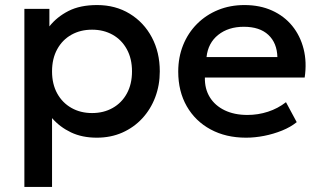

<svg xmlns="http://www.w3.org/2000/svg" viewBox="-20 -530 1264 760"><path d="M76.5 210V-495H175.5V-425.5Q205 -463 251 -486.5Q297 -510 364.5 -510Q437 -510 493.2 -475.8Q549.5 -441.5 581 -382.2Q612.5 -323 612.5 -247.5Q612.5 -193 594.5 -145.2Q576.5 -97.5 543.2 -61.5Q510 -25.5 464.2 -5.2Q418.5 15 363 15Q305 15 261 -6Q217 -27 186 -62.5V210ZM344.5 -82.5Q390.5 -82.5 426.2 -102.8Q462 -123 482.2 -160Q502.5 -197 502.5 -247.5Q502.5 -298 482 -335.2Q461.5 -372.5 425.8 -392.5Q390 -412.5 344.5 -412.5Q298.5 -412.5 262.8 -392.5Q227 -372.5 206.5 -335.2Q186 -298 186 -247.5Q186 -197 206.5 -160Q227 -123 262.8 -102.8Q298.5 -82.5 344.5 -82.5Z M954 15Q874 15 813.5 -17.8Q753 -50.5 719.2 -109.5Q685.5 -168.5 685.5 -246.5Q685.5 -303.5 705 -351.8Q724.5 -400 760 -435.5Q795.5 -471 843.2 -490.5Q891 -510 947.5 -510Q1009 -510 1057 -488.2Q1105 -466.5 1136.8 -427.5Q1168.5 -388.5 1181.8 -336.2Q1195 -284 1186 -223H791Q790 -178.5 810.5 -145.2Q831 -112 869.2 -93.5Q907.5 -75 959.5 -75Q1001.5 -75 1040.8 -87.8Q1080 -100.5 1112 -125.5L1154.5 -46.5Q1130.5 -27 1096.5 -13.2Q1062.5 0.5 1025.5 7.8Q988.5 15 954 15ZM797.5 -304H1078Q1076.5 -360 1042.2 -392Q1008 -424 945 -424Q884 -424 843.8 -392Q803.5 -360 797.5 -304Z"/></svg>

Font: Geologica Roman
Style: Regular
Weight: 400
Designer: Sindre Bremnes, Frode Helland
Foundry: Monokrom Skriftforlag AS
Version: Version 1.010;gftools[0.9.28]